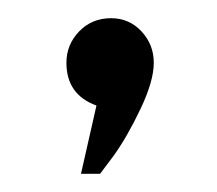

<svg xmlns="http://www.w3.org/2000/svg" viewBox="-20 -115 239 211"><path d="M86 1Q53 -11 53 -46Q53 -66 67 -80.5Q81 -95 102 -95Q122 -95 135.5 -80.5Q149 -66 149 -46Q149 -26 134.5 4.5Q120 35 105 56L90 76H69Z"/></svg>

Font: Oakes Grotesk Light
Style: Italic
Weight: 300
Italic angle: -8°
Designer: Samuel Oakes
Foundry: Samuel Oakes
Version: Version 1.000;PS 001.000;hotconv 1.0.88;makeotf.lib2.5.64775